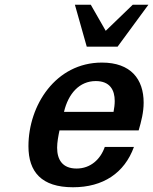

<svg xmlns="http://www.w3.org/2000/svg" viewBox="-20 -777 646 810"><path d="M606 -757H540L426 -647L363 -757H296L346 -580H476ZM100 -160C100 -52 155 13 288 13C415 13 505 -47 545 -157H422C404 -105 362 -66 303 -66C243 -66 221 -104 221 -154C221 -177 226 -203 231 -227H565C576 -265 586 -303 586 -344C586 -443 532 -513 410 -513C215 -513 100 -333 100 -160ZM250 -305C268 -382 315 -435 384 -435C444 -435 464 -397 464 -351C464 -336 462 -321 459 -305Z"/></svg>

Font: Perun SemiBold Italic
Style: Regular
Weight: 400
Italic angle: -12°
Foundry: Copyright (c) Stefan Peev, Context Ltd, 2016
Version: Version 1.026